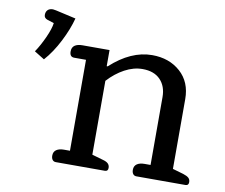

<svg xmlns="http://www.w3.org/2000/svg" viewBox="-71 -700 921 786"><g transform="rotate(10 390.0 -307.0)"><path d="M45 -432Q64 -460 81 -497.5Q98 -535 101 -559L73 -568Q59 -573 59 -586Q59 -599 66.5 -606.5Q74 -614 88 -614Q91 -614 101 -612L185 -593Q173 -547 146.5 -495Q120 -443 87 -406ZM208 0Q199 0 194 -6.5Q189 -13 189 -24Q189 -40 200.5 -48Q212 -56 232 -56H257V-434H208Q189 -434 189 -457Q189 -474 200.5 -482Q212 -490 232 -490H345V-423H349Q433 -500 521 -500Q592 -500 638.5 -458.5Q685 -417 685 -346V-56L730 -43Q746 -38 753 -31.5Q760 -25 760 -14Q760 0 747 0H543Q534 0 529 -6.5Q524 -13 524 -24Q524 -40 535.5 -48Q547 -56 567 -56H592V-338Q592 -383 566 -410Q540 -437 492 -437Q455 -437 418 -417Q381 -397 350 -363V-56L395 -43Q411 -39 418 -32Q425 -25 425 -14Q425 0 412 0Z"/></g></svg>

Font: Maitree Medium
Style: Regular
Weight: 500
Designer: CadsonDemak Team
Foundry: CadsonDemak
Version: Version 1.010